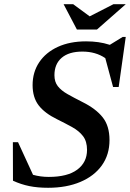

<svg xmlns="http://www.w3.org/2000/svg" viewBox="-20 -878 616 910"><path d="M499 -214Q499 -145 462.8 -94.2Q426.5 -43.5 361 -15.8Q295.5 12 208 12Q158.5 12 119 4Q79.5 -4 41.5 -21.5L41 -204H65.5L136.5 -49.5Q172 -39.5 211 -39.5Q300 -39.5 346.2 -74Q392.5 -108.5 392.5 -167.5Q392.5 -208 373.5 -232.8Q354.5 -257.5 322.5 -275.2Q290.5 -293 251 -312.5Q191.5 -341.5 163 -379Q134.5 -416.5 134.5 -474.5Q134.5 -536 165.8 -582.8Q197 -629.5 254 -655.8Q311 -682 388 -682Q418.5 -682 445.5 -678.2Q472.5 -674.5 500.5 -665.5L561.5 -703H576L542.5 -465.5H516L479 -602.5Q433.5 -633.5 370.5 -633.5Q306.5 -633.5 272.2 -604Q238 -574.5 238 -521.5Q238 -490 254 -469.5Q270 -449 300 -432Q330 -415 371.5 -394Q434 -363 466.5 -322.2Q499 -281.5 499 -214ZM576 -858 439.5 -738H344.5L281.5 -858H327L405 -800.5L517.5 -858Z"/></svg>

Font: Newsreader 16pt SemiBold
Style: Italic
Weight: 600
Italic angle: -17°
Designer: Hugues Gentile
Foundry: Production Type
Version: Version 1.003; ttfautohint (v1.8.3)